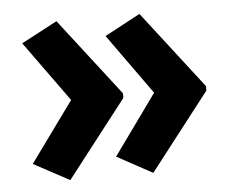

<svg xmlns="http://www.w3.org/2000/svg" viewBox="-40 -546 662 544"><g transform="rotate(-5 290.5 -274.0)"><path d="M545 -267V-280L375 -500L274 -446L397 -274L274 -103L375 -48ZM309 -267V-280L139 -500L37 -446L161 -274L37 -103L139 -48Z"/></g></svg>

Font: Noto Sans Sinhala UI SemiCondensed
Style: Bold
Weight: 700
Width: 4
Designer: Jelle Bosma - Monotype Design Team
Foundry: Monotype Imaging Inc.
Version: Version 2.006